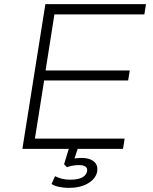

<svg xmlns="http://www.w3.org/2000/svg" viewBox="-20 -725 745 935"><path d="M89 0 201 -705H691L683 -655H245L202 -382H612L604 -333H195L150 -50H587L579 0ZM315 190Q291 190 267.5 185Q244 180 231 171L248 133Q267 142 283.5 146Q300 150 323 150Q358 150 378.5 140Q399 130 404 110Q407 95 397 87Q387 79 364 79Q352 79 337.5 81Q323 83 306 89L292 75L321 -20H365L340 55L320 51Q338 47 351.5 45.5Q365 44 376 44Q403 44 421.5 52Q440 60 448.5 75Q457 90 453 112Q445 147 407.5 168.5Q370 190 315 190Z"/></svg>

Font: Nunito Sans 7pt SemiExpanded ExtraLight
Style: Italic
Weight: 250
Width: 6
Italic angle: -9°
Designer: Vernon Adams
Foundry: Vernon Adams
Version: Version 3.101;gftools[0.9.27]